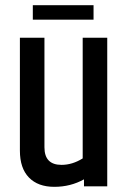

<svg xmlns="http://www.w3.org/2000/svg" viewBox="-20 -721 496 743"><path d="M107 -701H342V-645H107ZM218 -83Q260 -83 300 -108V-575H395V0H305V-27Q253 2 190 2Q127 2 92 -34Q57 -70 57 -138V-575H152V-151Q152 -83 218 -83Z"/></svg>

Font: Khand Medium
Style: Regular
Weight: 500
Designer: Devanagari: Sanchit Sawaria, Jyotish Sonowal; Latin: Satya Rajpurohit
Foundry: Indian Type Foundry
Version: Version 1.100;PS 1.0;hotconv 1.0.78;makeotf.lib2.5.61930; tt